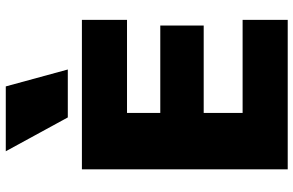

<svg xmlns="http://www.w3.org/2000/svg" viewBox="-200 -840 1040 681"><g transform="rotate(-90 320.5 -500.0)"><path d="M60 0V-730H590V-570H260V-452H570V-298H260V-160H590V0ZM244 -780 124 -1000H354L414 -780Z"/></g></svg>

Font: M PLUS 2 Thin Black
Style: Regular
Weight: 900
Version: Version 1.001